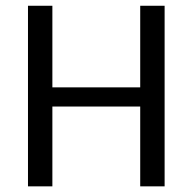

<svg xmlns="http://www.w3.org/2000/svg" viewBox="-20 -660 682 680"><path d="M563 -639.6V0H476.6V-282.7H165.5V0H79.1V-639.6H165.5V-350.6H476.6V-639.6Z"/></svg>

Font: Yantramanav
Style: Regular
Weight: 400
Version: Version 1.000;PS 1.0;hotconv 1.0.72;makeotf.lib2.5.5900; ttf